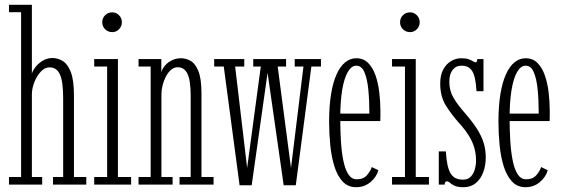

<svg xmlns="http://www.w3.org/2000/svg" viewBox="-20 -770 2343 801"><path d="M17.5 0V-31.5H68V-719H17.5V-750H113V-462Q114.5 -471.5 125.8 -487.2Q137 -503 156 -515.5Q175 -528 199 -528Q220.5 -528 241 -516Q261.5 -504 275 -470.5Q288.5 -437 288.5 -371.5V-31.5H340V0H201V-31.5H243.5V-359.5Q243.5 -430 230 -459.5Q216.5 -489 186.5 -489Q167 -489 150.5 -471.5Q134 -454 123.8 -428.5Q113.5 -403 113 -378V-31.5H156V0Z M373 0V-31.5H427V-492.5H373V-523.5H472V-31.5H527V0ZM448.5 -636Q430.5 -636 418.5 -648Q406.5 -660 406.5 -677Q406.5 -694.5 418.5 -706.5Q430.5 -718.5 448.5 -718.5Q464.5 -718.5 476.5 -706.5Q488.5 -694.5 488.5 -677Q488.5 -660 476.5 -648Q464.5 -636 448.5 -636Z M558 0V-31.5H608.5V-492.5H558V-523.5H653V-467.5Q656 -481.5 667.2 -495.2Q678.5 -509 696.2 -518Q714 -527 735.5 -527Q754.5 -527 774 -516.8Q793.5 -506.5 807 -475Q820.5 -443.5 820.5 -380.5V-31.5H871V0H729V-31.5H775.5V-369Q775.5 -434.5 762.2 -462Q749 -489.5 721 -489.5Q706.5 -489.5 694 -479Q681.5 -468.5 672.5 -451.5Q663.5 -434.5 658.5 -415Q653.5 -395.5 653.5 -377.5V-31.5H700V0Z M1163.5 3 1092.5 -492.5H1046V-523.5H1173.5V-492.5H1138.5L1194 -69.5L1246 -492.5H1209.5V-523.5H1319V-492.5H1279L1214 3ZM979.5 3 913.5 -492.5H873.5V-523.5H999V-492.5H961L1011 -69.5L1068 -492.5H1036.5V-523.5H1145V-492.5H1100L1030 3Z M1466 11Q1431.5 11 1409.2 -13Q1387 -37 1374.8 -76.8Q1362.5 -116.5 1357.8 -165Q1353 -213.5 1353 -262.5Q1353 -327 1361 -376.5Q1369 -426 1384 -459.5Q1399 -493 1420 -510Q1441 -527 1466.5 -527Q1496.5 -527 1516 -507.2Q1535.5 -487.5 1546.8 -455Q1558 -422.5 1562.5 -383.5Q1567 -344.5 1567 -306.5Q1567 -295.5 1567 -285.2Q1567 -275 1566.5 -265H1393V-296H1521Q1521 -351.5 1516.5 -396.8Q1512 -442 1500.2 -469Q1488.5 -496 1466.5 -496Q1446 -496 1430.8 -469.5Q1415.5 -443 1407.5 -394.2Q1399.5 -345.5 1399.5 -278Q1399.5 -229 1402.2 -183Q1405 -137 1412.2 -100.8Q1419.5 -64.5 1433 -43.2Q1446.5 -22 1468.5 -22Q1496.5 -22 1511.2 -39.5Q1526 -57 1531 -73L1558.5 -60Q1551 -31.5 1525.5 -10.2Q1500 11 1466 11Z M1615.5 0V-31.5H1669.5V-492.5H1615.5V-523.5H1714.5V-31.5H1769.5V0ZM1691 -636Q1673 -636 1661 -648Q1649 -660 1649 -677Q1649 -694.5 1661 -706.5Q1673 -718.5 1691 -718.5Q1707 -718.5 1719 -706.5Q1731 -694.5 1731 -677Q1731 -660 1719 -648Q1707 -636 1691 -636Z M1913.5 11Q1889 11 1876.2 4.8Q1863.5 -1.5 1857 -7.5Q1850.5 -13.5 1844.5 -13.5Q1839.5 -13.5 1837.2 -9.8Q1835 -6 1835 0H1810.5V-138.5H1840Q1842 -105.5 1846.8 -83Q1851.5 -60.5 1859.8 -46.8Q1868 -33 1880.8 -26.8Q1893.5 -20.5 1911.5 -20.5Q1932 -20.5 1943.8 -32.8Q1955.5 -45 1960.8 -63.2Q1966 -81.5 1966 -98.5Q1966 -127 1959.2 -151.8Q1952.5 -176.5 1937 -202.2Q1921.5 -228 1894.5 -257.5Q1863 -293 1839.8 -330.2Q1816.5 -367.5 1816.5 -422Q1816.5 -456.5 1829 -479.8Q1841.5 -503 1861.5 -515Q1881.5 -527 1904.5 -527Q1923.5 -527 1935 -523Q1946.5 -519 1953 -514.5Q1959.5 -510 1963.5 -510Q1968 -510 1969.5 -513.5Q1971 -517 1971 -523.5H1997V-389.5H1968Q1966 -421.5 1961.5 -442.2Q1957 -463 1949.2 -474.5Q1941.5 -486 1930.8 -491Q1920 -496 1905.5 -496Q1881.5 -496 1868 -478Q1854.5 -460 1854.5 -429Q1854.5 -393 1871 -363.8Q1887.5 -334.5 1921.5 -296Q1950.5 -262.5 1969.5 -233Q1988.5 -203.5 1997.5 -174.8Q2006.5 -146 2006.5 -114Q2006.5 -79.5 1996 -51.2Q1985.5 -23 1964.8 -6Q1944 11 1913.5 11Z M2172.5 11Q2138 11 2115.8 -13Q2093.5 -37 2081.2 -76.8Q2069 -116.5 2064.2 -165Q2059.5 -213.5 2059.5 -262.5Q2059.5 -327 2067.5 -376.5Q2075.5 -426 2090.5 -459.5Q2105.5 -493 2126.5 -510Q2147.5 -527 2173 -527Q2203 -527 2222.5 -507.2Q2242 -487.5 2253.2 -455Q2264.5 -422.5 2269 -383.5Q2273.5 -344.5 2273.5 -306.5Q2273.5 -295.5 2273.5 -285.2Q2273.5 -275 2273 -265H2099.5V-296H2227.5Q2227.5 -351.5 2223 -396.8Q2218.5 -442 2206.8 -469Q2195 -496 2173 -496Q2152.5 -496 2137.2 -469.5Q2122 -443 2114 -394.2Q2106 -345.5 2106 -278Q2106 -229 2108.8 -183Q2111.5 -137 2118.8 -100.8Q2126 -64.5 2139.5 -43.2Q2153 -22 2175 -22Q2203 -22 2217.8 -39.5Q2232.5 -57 2237.5 -73L2265 -60Q2257.5 -31.5 2232 -10.2Q2206.5 11 2172.5 11Z"/></svg>

Font: Imbue Thin 10pt ExtraLight
Style: Regular
Weight: 250
Version: Version 1.102